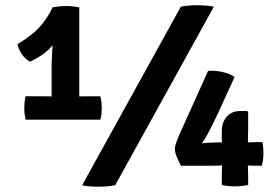

<svg xmlns="http://www.w3.org/2000/svg" viewBox="-20 -709 1070 735"><path d="M283.5 -300H177.5V-462.5Q177.5 -473.5 178.8 -493Q180 -512.5 181.2 -534.5Q182.5 -556.5 182 -574L181.5 -681Q195 -683.5 208 -684.8Q221 -686 233 -686Q245.5 -686 256.8 -684.8Q268 -683.5 283.5 -681ZM128.5 -340.5Q138 -340.5 153.8 -340.2Q169.5 -340 177.5 -340H283.5Q292 -340 309.5 -340.2Q327 -340.5 336 -340.5H364Q367 -330 368.2 -318.2Q369.5 -306.5 369.5 -295.5Q369.5 -285.5 368.5 -273.8Q367.5 -262 364 -251H78Q75.5 -262.5 74.2 -273.5Q73 -284.5 73 -295.5Q73 -305.5 74.2 -317.8Q75.5 -330 78 -340.5ZM47 -540Q101.5 -572.5 131 -604.8Q160.5 -637 181.5 -681L217.5 -613.5Q203.5 -560 174.8 -528.2Q146 -496.5 95.5 -473Q77 -481.5 63.8 -501.5Q50.5 -521.5 47 -540ZM672 -683Q689 -687.5 714.8 -688.5Q740.5 -689.5 764.2 -688Q788 -686.5 798.5 -683L421 0Q404 4 378.2 5.2Q352.5 6.5 329 5Q305.5 3.5 294.5 0ZM673 -74.5Q664 -90 656.8 -108Q649.5 -126 649.5 -139.5Q649.5 -149.5 654.8 -164.2Q660 -179 663.5 -186.5L776.5 -437.5Q801 -440 831.2 -433.5Q861.5 -427 878 -414L816.5 -279.5Q810 -266 799.5 -244Q789 -222 777 -199.8Q765 -177.5 754 -162.5L755.5 -160.5Q769 -162.5 785.5 -163Q802 -163.5 816.2 -163.8Q830.5 -164 836.5 -164H929.5Q937 -164 945.8 -164.5Q954.5 -165 963 -165H985Q986.5 -156.5 987.5 -145.8Q988.5 -135 988.5 -124.5Q988.5 -111 986.8 -97.5Q985 -84 982 -74.5H960Q953.5 -74.5 944.2 -75Q935 -75.5 929 -75.5H830Q821.5 -75.5 808 -75Q794.5 -74.5 783 -74.5ZM829 -33Q829 -45 829.5 -55.2Q830 -65.5 830 -75.5V-147.5Q830 -153.5 829.5 -163.5Q829 -173.5 829 -180V-206.5Q829 -240.5 848 -262.2Q867 -284 899.5 -284H926L930 -280.5V-216.5Q930 -203.5 929.5 -189.8Q929 -176 929 -164V-75.5Q929 -65.5 929.5 -55.2Q930 -45 930 -33V-1Q918.5 1.5 905.2 3Q892 4.5 879.5 4.5Q867 4.5 853.8 3Q840.5 1.5 829 -1Z"/></svg>

Font: Signika Light SemiBold
Style: Regular
Weight: 600
Version: Version 2.003;gftools[0.9.32]